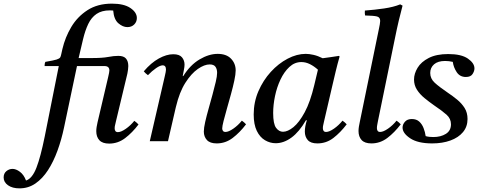

<svg xmlns="http://www.w3.org/2000/svg" viewBox="-189 -776 2641 1055"><path d="M345 -413H234L163 -76Q149 -9 127 51.5Q105 112 75 158.5Q45 205 6 232Q-33 259 -82 259Q-121 259 -145 242Q-169 225 -169 199Q-169 177 -154 164.5Q-139 152 -120 152Q-101 152 -79.5 168Q-58 184 -46 216Q-12 205 11 146Q34 87 57 -27L134 -413H56Q56 -428 60 -436Q107 -444 122.5 -449Q138 -454 142 -461Q145 -466 147.5 -478Q150 -490 154 -507Q169 -571 202.5 -627.5Q236 -684 291.5 -720Q347 -756 426 -756Q492 -756 527.5 -732Q563 -708 563 -677Q563 -656 548.5 -641.5Q534 -627 511 -627Q486 -627 461.5 -648Q437 -669 433 -718Q430 -718 426 -718.5Q422 -719 415 -719Q370 -719 341.5 -699.5Q313 -680 296 -644.5Q279 -609 267.5 -561Q256 -513 243 -457H352Z M549 -112Q562 -103 572 -92Q538 -47 498.5 -17Q459 13 411 13Q374 13 357 -5.5Q340 -24 340 -55Q340 -66 342 -78.5Q344 -91 347 -104L405 -351Q412 -380 412 -389Q412 -413 385 -413H274L283 -457H315Q374 -457 405 -463Q436 -469 461 -469Q491 -469 503.5 -454Q516 -439 516 -413Q516 -404 514.5 -393.5Q513 -383 511 -372L448 -109Q447 -102 444 -91.5Q441 -81 441 -71Q441 -62 445 -56Q449 -50 459 -50Q476 -50 502 -68Q528 -86 549 -112Z M776 -182 734 0H634L716 -355Q723 -384 723 -393Q723 -417 705 -417Q691 -417 668.5 -401.5Q646 -386 624 -363Q617 -368 611.5 -373Q606 -378 601 -384Q641 -431 683.5 -454.5Q726 -478 763 -478Q797 -478 811 -461Q825 -444 825 -421Q825 -409 821.5 -392.5Q818 -376 815 -358H818Q856 -419 907.5 -449.5Q959 -480 1007 -480Q1055 -480 1080.5 -453.5Q1106 -427 1106 -389Q1106 -368 1098.5 -333Q1091 -298 1080 -258Q1069 -218 1058 -179.5Q1047 -141 1039.5 -111.5Q1032 -82 1032 -70Q1032 -63 1036 -57Q1040 -51 1050 -51Q1067 -51 1093 -69Q1119 -87 1140 -113Q1153 -104 1163 -93Q1129 -48 1089.5 -18Q1050 12 1002 12Q965 12 948 -6.5Q931 -25 931 -53Q931 -73 938.5 -106Q946 -139 957 -178Q968 -217 978.5 -255.5Q989 -294 996.5 -326Q1004 -358 1004 -376Q1004 -396 995 -409Q986 -422 963 -422Q934 -422 898 -397Q862 -372 829.5 -321Q797 -270 778 -190Z M1326 11Q1295 11 1267 -5.5Q1239 -22 1222 -57Q1205 -92 1205 -147Q1205 -215 1231 -275Q1257 -335 1299 -381Q1341 -427 1391.5 -453.5Q1442 -480 1491 -480Q1510 -480 1534 -474.5Q1558 -469 1584 -456Q1605 -459 1627.5 -462Q1650 -465 1674 -469L1677 -465Q1665 -423 1656 -385.5Q1647 -348 1638 -309L1592 -111Q1591 -104 1588 -93Q1585 -82 1585 -72Q1585 -63 1589 -57Q1593 -51 1603 -51Q1620 -51 1646 -69Q1672 -87 1693 -113Q1706 -104 1716 -93Q1682 -48 1643 -18Q1604 12 1555 12Q1518 12 1502 -6.5Q1486 -25 1486 -53Q1486 -80 1497 -115H1492Q1455 -51 1412.5 -20Q1370 11 1326 11ZM1558 -393Q1537 -412 1514 -423.5Q1491 -435 1467 -435Q1430 -435 1401 -408Q1372 -381 1352 -338.5Q1332 -296 1322 -247.5Q1312 -199 1312 -155Q1312 -95 1328 -73.5Q1344 -52 1366 -52Q1392 -52 1423.5 -77.5Q1455 -103 1485.5 -159.5Q1516 -216 1538 -309Z M1990 -113Q2003 -104 2013 -93Q1979 -48 1939.5 -18Q1900 12 1852 12Q1815 12 1798 -6.5Q1781 -25 1781 -56Q1781 -67 1783 -80Q1785 -93 1788 -106L1893 -617Q1896 -631 1898 -642.5Q1900 -654 1900 -661Q1900 -681 1882.5 -685.5Q1865 -690 1817 -691Q1816 -698 1815.5 -704.5Q1815 -711 1816 -718Q1870 -722 1921.5 -729.5Q1973 -737 2010 -752L2023 -745Q2013 -708 2002.5 -664Q1992 -620 1981 -565L1888 -112Q1887 -105 1884.5 -93.5Q1882 -82 1882 -72Q1882 -63 1886 -57Q1890 -51 1900 -51Q1917 -51 1943 -69Q1969 -87 1990 -113Z M2186 12Q2107 12 2065 -16Q2023 -44 2023 -75Q2023 -92 2036 -107Q2049 -122 2074 -122Q2099 -122 2114.5 -108Q2130 -94 2138.5 -72Q2147 -50 2150 -28Q2161 -25 2171.5 -24Q2182 -23 2192 -23Q2233 -23 2261 -40.5Q2289 -58 2289 -93Q2289 -124 2265 -145.5Q2241 -167 2195 -198Q2168 -217 2143 -237.5Q2118 -258 2102 -283Q2086 -308 2086 -339Q2086 -371 2105.5 -403.5Q2125 -436 2167 -457.5Q2209 -479 2274 -479Q2346 -479 2382 -454Q2418 -429 2418 -400Q2418 -385 2407.5 -369Q2397 -353 2371 -353Q2338 -353 2320.5 -379.5Q2303 -406 2299 -436Q2278 -441 2257 -441Q2217 -441 2196 -422.5Q2175 -404 2175 -375Q2175 -344 2199.5 -321.5Q2224 -299 2271 -267Q2298 -249 2323 -228.5Q2348 -208 2364 -182.5Q2380 -157 2380 -122Q2380 -80 2355 -50Q2330 -20 2286 -4Q2242 12 2186 12Z"/></svg>

Font: Tiro Gurmukhi
Style: Italic
Weight: 400
Italic angle: -11°
Designer: Gurmukhi: John Hudson & Fiona Ross, assisted by Paul Hanslow. Latin: John Hudson with Paul Hanslow, assisted by Kaja Soj
Foundry: Tiro Typeworks Ltd.
Version: Version 1.52